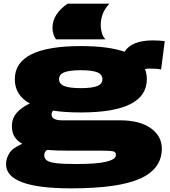

<svg xmlns="http://www.w3.org/2000/svg" viewBox="-20 -810 931 1050"><path d="M368 220Q13 220 13 88Q13 57 31 28Q49 -1 102 -24Q74 -39 59.5 -62.5Q45 -86 45 -120Q45 -162 71 -192.5Q97 -223 143 -244Q61 -289 61 -377Q61 -558 422 -558Q573 -558 661 -527Q700 -589 815 -589Q855 -589 881 -585L861 -430Q847 -433 830.5 -434Q814 -435 800 -435Q784 -435 773 -432Q783 -407 783 -377Q783 -195 422 -195Q335 -195 270 -205Q262 -196 262 -183Q262 -152 321 -152H636Q744 -152 804.5 -109Q865 -66 865 3Q865 113 747 166.5Q629 220 368 220ZM422 -328Q484 -328 512 -339.5Q540 -351 540 -377Q540 -403 512 -414.5Q484 -426 422 -426Q360 -426 331.5 -414.5Q303 -403 303 -377Q303 -351 331.5 -339.5Q360 -328 422 -328ZM222 39Q222 57 236.5 67.5Q251 78 289 82.5Q327 87 396 87Q512 87 563 74Q614 61 614 38Q614 27 608.5 22Q603 17 584.5 15.5Q566 14 527 14H356Q324 14 294 13Q264 12 237 10Q222 21 222 39ZM557 -595H286Q267 -624 267 -658Q267 -697 289 -730.5Q311 -764 350 -790H578Q551 -760 541 -731.5Q531 -703 531 -675Q531 -651 537.5 -629Q544 -607 557 -595Z"/></svg>

Font: Georama ExtraExtended ExtraBold
Style: Regular
Weight: 800
Width: 8
Designer: Jean-Baptiste Levee
Foundry: Production Type
Version: Version 1.000